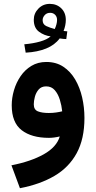

<svg xmlns="http://www.w3.org/2000/svg" viewBox="-20 -722 504 1007"><path d="M327.6 -517.1Q318.4 -517.6 311 -518.1Q303.7 -518.6 293 -520.5Q267.1 -485.8 221.9 -467.5Q176.8 -449.2 114.7 -445.8L107.4 -489.7Q153.8 -493.7 190.4 -504.2Q227.1 -514.6 245.6 -531.2Q212.4 -535.2 184.8 -555.4Q157.2 -575.7 157.2 -618.2Q157.2 -651.9 181.4 -676.8Q205.6 -701.7 241.2 -701.7Q277.3 -701.7 301.3 -678.5Q325.2 -655.3 325.2 -617.7Q325.2 -589.8 313.5 -559.6Q318.8 -559.1 322.8 -558.6Q326.7 -558.1 333 -557.6ZM267.1 -569.8Q272.5 -581.1 275.9 -593.8Q279.3 -606.4 279.3 -617.2Q279.3 -634.3 269 -644.5Q258.8 -654.8 243.2 -654.8Q225.1 -654.8 214.4 -642.6Q203.6 -630.4 203.6 -616.2Q203.6 -594.2 222.9 -585.2Q242.2 -576.2 267.1 -569.8ZM422.9 -103.5Q422.9 6.8 382.1 81.5Q341.3 156.2 265.4 200.7Q189.5 245.1 84.5 265.1L40 145Q142.1 125 209.5 87.2Q276.9 49.3 293.5 -6.3Q262.7 1 236.8 1Q145.5 1 93.5 -39.3Q41.5 -79.6 41.5 -169.9Q41.5 -208.5 53.2 -248.5Q64.9 -288.6 87.9 -322.3Q110.8 -356 144.8 -376.5Q178.7 -397 223.1 -397Q274.4 -397 312 -372.1Q349.6 -347.2 374.3 -305.2Q398.9 -263.2 410.9 -210.9Q422.9 -158.7 422.9 -103.5ZM235.8 -129.4Q256.3 -129.4 274.7 -132.1Q293 -134.8 306.2 -138.2Q303.2 -168.5 293.9 -198.7Q284.7 -229 267.3 -249Q250 -269 222.2 -269Q196.8 -269 182.6 -252.4Q168.5 -235.8 162.8 -213.9Q157.2 -191.9 157.2 -174.8Q157.2 -146.5 179 -137.9Q200.7 -129.4 235.8 -129.4Z"/></svg>

Font: Vazirmatn UI
Style: Bold
Weight: 700
Designer: Saber Rastikerdar
Foundry: Saber Rastikerdar
Version: Version 33.003